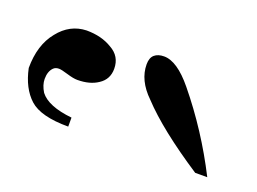

<svg xmlns="http://www.w3.org/2000/svg" viewBox="-45 -801 470 351"><g transform="rotate(20 190.0 -625.5)"><path d="M105.5 -535.2Q51.8 -535.2 30.3 -554.7Q8.8 -574.2 1 -611.3Q1 -656.2 23.4 -683.6Q44.9 -710.9 77.1 -711.9Q106.4 -711.9 127 -699.2Q148.4 -687.5 148.4 -663.1Q148.4 -642.6 131.8 -631.8Q116.2 -621.1 91.8 -621.1Q84 -621.1 71.3 -625Q58.6 -628.9 53.7 -628.9Q46.9 -628.9 43 -625Q35.2 -617.2 35.2 -602.5Q35.2 -590.8 43 -578.1Q58.6 -557.6 105.5 -552.7Q105.5 -546.9 105.5 -535.2ZM229.5 -632.8Q201.2 -660.2 201.2 -691.4Q201.2 -704.1 208 -710Q214.8 -715.8 226.6 -715.8Q252 -715.8 283.2 -677.7Q336.9 -612.3 376 -535.2Q368.2 -535.2 352.5 -535.2Q270.5 -588.9 229.5 -632.8Z"/></g></svg>

Font: Griech2
Style: Regular
Weight: 400
Version: 001.007